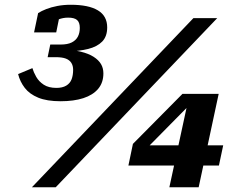

<svg xmlns="http://www.w3.org/2000/svg" viewBox="-20 -786 1042 806"><path d="M266 -712Q292 -712 303.5 -702Q315 -692 315 -669Q315 -648 307 -632.5Q299 -617 281.5 -608Q264 -599 234 -599H191L180 -546H214Q241 -546 256.5 -540Q272 -534 279.5 -522Q287 -510 287 -493Q287 -470 280.5 -453Q274 -436 258 -426.5Q242 -417 217 -417Q184 -417 163.5 -430.5Q143 -444 132 -463.5Q121 -483 116 -500L56 -475Q64 -443 84 -417Q104 -391 140.5 -376Q177 -361 234 -361Q290 -361 330 -374Q370 -387 392 -413Q414 -439 414 -478Q414 -500 404 -517Q394 -534 373 -547.5Q352 -561 319 -569Q286 -577 241 -578L261 -570Q312 -571 350 -580.5Q388 -590 409 -611.5Q430 -633 430 -671Q430 -719 391 -742.5Q352 -766 277 -766Q247 -766 221 -761Q195 -756 174.5 -748Q154 -740 140 -731L123 -650H216L230 -719Q222 -718 214 -712.5Q206 -707 201 -700Q196 -693 193 -687Q206 -697 225.5 -704.5Q245 -712 266 -712ZM792 -710H892L214 0H114ZM519 -91 538 -182 746 -392H794L785 -355L566 -133L576 -176H917L899 -91ZM814 0H691L768 -356L777 -392H898Z"/></svg>

Font: Roboto Serif 20pt
Style: Bold Italic
Weight: 700
Italic angle: -10°
Version: Version 1.007